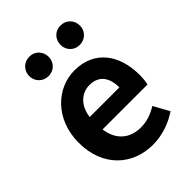

<svg xmlns="http://www.w3.org/2000/svg" viewBox="-231 -914 1043 1043"><g transform="rotate(-45 290.5 -393.0)"><path d="M322 14C392 14 463 -10 518 -48L468 -138C428 -113 388 -99 342 -99C259 -99 199 -147 187 -239H532C536 -252 539 -279 539 -306C539 -461 459 -574 305 -574C171 -574 44 -461 44 -279C44 -95 166 14 322 14ZM185 -336C196 -418 248 -460 307 -460C379 -460 413 -412 413 -336ZM185 -651C228 -651 259 -684 259 -725C259 -767 228 -800 185 -800C142 -800 110 -767 110 -725C110 -684 142 -651 185 -651ZM424 -651C468 -651 499 -684 499 -725C499 -767 468 -800 424 -800C381 -800 350 -767 350 -725C350 -684 381 -651 424 -651Z"/></g></svg>

Font: Noto Sans T Chinese Bold
Style: Bold
Weight: 700
Designer: Ryoko NISHIZUKA (kana & ideographs); Paul D. Hunt (Latin, Greek & Cyrillic); Wenlong ZHANG (bopomofo); Sandoll Communica
Foundry: Adobe Systems Incorporated
Version: Version 1.000;PS 1;hotconv 1.0.78;makeotf.lib2.5.61930